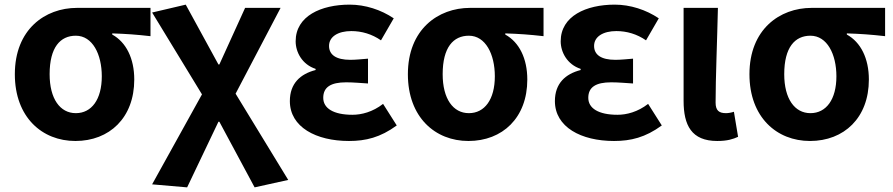

<svg xmlns="http://www.w3.org/2000/svg" viewBox="-20 -594 3850 828"><path d="M305 14C452 14 559 -86 559 -251C559 -342 524 -412 464 -445V-450C524 -448 567 -445 629 -438V-560H312C174 -560 44 -467 44 -274C44 -88 162 14 305 14ZM307 -106C239 -106 194 -168 194 -274C194 -390 240 -440 307 -440C379 -440 419 -360 419 -265C419 -165 375 -106 307 -106Z M787 214 922 -69H926L1078 214L1223 182L996 -190L1190 -560H1037L926 -316H922L781 -574L636 -540L851 -187L636 201Z M1485 14C1557 14 1620 -1 1691 -53L1632 -146C1587 -111 1539 -99 1500 -99C1418 -99 1374 -127 1374 -172C1374 -218 1406 -239 1473 -239C1503 -239 1535 -236 1567 -234V-341C1541 -339 1514 -336 1491 -336C1429 -336 1399 -358 1399 -396C1399 -436 1438 -460 1495 -460C1540 -460 1584 -447 1623 -420L1678 -515C1623 -552 1555 -574 1488 -574C1365 -574 1255 -525 1255 -416C1255 -369 1283 -316 1341 -297V-292C1275 -275 1230 -234 1230 -158C1230 -46 1343 14 1485 14Z M2000 14C2147 14 2254 -86 2254 -251C2254 -342 2219 -412 2159 -445V-450C2219 -448 2262 -445 2324 -438V-560H2007C1869 -560 1739 -467 1739 -274C1739 -88 1857 14 2000 14ZM2002 -106C1934 -106 1889 -168 1889 -274C1889 -390 1935 -440 2002 -440C2074 -440 2114 -360 2114 -265C2114 -165 2070 -106 2002 -106Z M2628 14C2700 14 2763 -1 2834 -53L2775 -146C2730 -111 2682 -99 2643 -99C2561 -99 2517 -127 2517 -172C2517 -218 2549 -239 2616 -239C2646 -239 2678 -236 2710 -234V-341C2684 -339 2657 -336 2634 -336C2572 -336 2542 -358 2542 -396C2542 -436 2581 -460 2638 -460C2683 -460 2727 -447 2766 -420L2821 -515C2766 -552 2698 -574 2631 -574C2508 -574 2398 -525 2398 -416C2398 -369 2426 -316 2484 -297V-292C2418 -275 2373 -234 2373 -158C2373 -46 2486 14 2628 14Z M3073 14C3117 14 3141 6 3163 -4L3145 -112C3133 -108 3120 -106 3111 -106C3081 -106 3066 -117 3066 -152C3066 -257 3073 -423 3076 -560H2928V-159C2928 -54 2962 14 3073 14Z M3473 14C3620 14 3727 -86 3727 -251C3727 -342 3692 -412 3632 -445V-450C3692 -448 3735 -445 3797 -438V-560H3480C3342 -560 3212 -467 3212 -274C3212 -88 3330 14 3473 14ZM3475 -106C3407 -106 3362 -168 3362 -274C3362 -390 3408 -440 3475 -440C3547 -440 3587 -360 3587 -265C3587 -165 3543 -106 3475 -106Z"/></svg>

Font: Genne Gothic Bold
Style: Regular
Weight: 700
Designer: Ryoko NISHIZUKA (kana & ideographs); Paul D. Hunt (Latin, Greek & Cyrillic); Wenlong ZHANG (bopomofo); Sandoll Communica
Foundry: Adobe Systems Incorporated
Version: Version 1.004;PS 1.004;hotconv 16.6.51;makeotf.lib2.5.65220